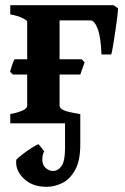

<svg xmlns="http://www.w3.org/2000/svg" viewBox="-20 -474 480 738"><path d="M19.5 0V-35.6Q46.9 -40.5 65.7 -48.8Q84.5 -57.1 84.5 -67.4V-391.1Q84.5 -395.5 66.7 -404.5Q48.8 -413.6 19.5 -418.5V-454.1H263.2V-423.8Q209 -417.5 209 -409.7V-67.4Q209 -58.1 224.6 -50.5Q240.2 -43 288.6 -35.6V0ZM407.7 -264.6H370.1Q367.7 -330.6 355.5 -363Q343.3 -395.5 327.6 -395.5H151.4L163.1 -454.1H417L433.6 -441.9Q433.6 -432.1 430.7 -407.7Q427.7 -383.3 423.3 -354Q418.9 -324.7 414.8 -299.8Q410.6 -274.9 407.7 -264.6ZM288.6 -187.5H29.3L18.6 -198.2Q20.5 -206.1 26.1 -222.4Q31.7 -238.8 35.6 -246.1H294.4L305.2 -233.9ZM127.9 80.1Q129.4 81.5 138.7 93Q147.9 104.5 149.9 107.9Q145.5 116.2 144 123.8Q142.6 131.3 142.6 138.7Q142.6 160.6 155.8 171.9Q168.9 183.1 183.1 183.1Q203.6 183.1 216.8 163.8Q230 144.5 230 95.7V-7.8L288.6 -14.6V81.5Q288.6 143.6 268.8 179.2Q249 214.8 219.5 229.5Q189.9 244.1 159.2 244.1Q106 244.1 74 214.8Q42 185.5 42 149.9Q42 143.1 42.5 140.1Q48.3 133.3 64.9 120.4Q81.5 107.4 99.6 95.7Q117.7 84 127.9 80.1Z"/></svg>

Font: Gentium Plus
Style: Bold
Weight: 700
Designer: Victor Gaultney, Annie Olsen, Iska Routamaa, Becca Hirsbrunner
Foundry: SIL International
Version: Version 6.101